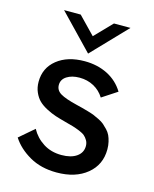

<svg xmlns="http://www.w3.org/2000/svg" viewBox="-108 -770 686 853"><g transform="rotate(15 235.0 -344.0)"><path d="M234 8.5Q162 8.5 109 -22Q56 -52.5 27.5 -97L95 -155Q115 -118 151 -95Q187 -72 235 -72Q279 -72 304.5 -90Q330 -108 330 -138.5Q330 -153 323.2 -164.5Q316.5 -176 308 -183.2Q299.5 -190.5 281.5 -197.8Q263.5 -205 251.5 -208.5Q239.5 -212 215 -218.5Q186.5 -226 166.5 -232.5Q146.5 -239 123.5 -251Q100.5 -263 86.2 -277Q72 -291 62.5 -312.5Q53 -334 53 -360.5Q53 -424 101.2 -462.8Q149.5 -501.5 228 -501.5Q287 -501.5 333.8 -477.8Q380.5 -454 407.5 -409.5L338 -364Q320 -393 290.5 -409Q261 -425 225 -425Q189.5 -425 166.5 -410.2Q143.5 -395.5 143.5 -370Q143.5 -345.5 166.2 -331.8Q189 -318 243 -305Q261.5 -300.5 271.2 -298Q281 -295.5 299 -290.2Q317 -285 327.2 -280.8Q337.5 -276.5 352.8 -269Q368 -261.5 377 -253.8Q386 -246 396.5 -235Q407 -224 412.8 -211.8Q418.5 -199.5 422.2 -183.5Q426 -167.5 426 -149Q426 -78 373.2 -34.8Q320.5 8.5 234 8.5ZM80 -697H156.5L233 -618L309.5 -697H385.5L233 -538Z"/></g></svg>

Font: HK Grotesk Medium
Style: Regular
Weight: 500
Designer: Alfredo Marco Pradil
Foundry: Hanken Design Co.
Version: Version 3.001;FEAKit 1.0